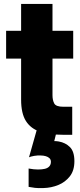

<svg xmlns="http://www.w3.org/2000/svg" viewBox="-20 -683 405 973"><path d="M298 0Q230 0 183 -15.5Q136 -31 111.5 -69.5Q87 -108 87 -178V-386H11V-527H87V-663H246V-527H351V-386H246V-201Q246 -175 255 -158.5Q264 -142 301 -142H346V0ZM200 270Q174 271 157 269Q140 267 125 264V171Q152 176 172.5 176Q193 176 207.5 172.5Q222 169 230 160Q238 151 238 137Q238 126 231 119Q224 112 212 108.5Q200 105 187 105Q170 104 153 107Q136 110 127 114L172 -45H274L255 32Q261 32 267 32.5Q273 33 278 34Q312 40 334.5 62.5Q357 85 357 134Q357 181 334 210.5Q311 240 275.5 254.5Q240 269 200 270Z"/></svg>

Font: Onest ExtraBold
Style: Regular
Weight: 800
Designer: Dmitri Voloshin, Andrey Kudryavtsev
Foundry: Dmitri Voloshin, Andrey Kudryavtsev
Version: Version 1.000;gftools[0.9.33]